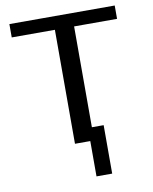

<svg xmlns="http://www.w3.org/2000/svg" viewBox="-91 -717 766 964"><g transform="rotate(-10 292.5 -234.5)"><path d="M322 180V0H244V-581H24V-649H561V-581H342V-67H402V180Z"/></g></svg>

Font: Play
Style: Regular
Weight: 400
Designer: Jonas Hecksher (Cyrillic expansion: Cyreal)
Foundry: Jonas Hecksher, Playtype, e-types AS
Version: Version 2.101; ttfautohint (v1.5.65-e2d9)